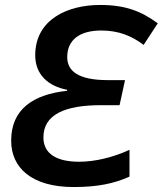

<svg xmlns="http://www.w3.org/2000/svg" viewBox="-20 -744 656 774"><path d="M277 10C373 10 440 -4 502 -32V-140C437 -110 364 -92 299 -92C207 -92 155 -125 155 -190C155 -282 241 -320 387 -320H462L484 -421H415C293 -421 251 -459 251 -514C251 -583 301 -621 388 -621C459 -621 511 -599 559 -563L616 -650C550 -698 488 -724 383 -724C256 -724 122 -668 122 -521C122 -443 175 -396 251 -382L250 -378C114 -363 25 -304 25 -177C25 -68 107 10 277 10Z"/></svg>

Font: Noto Sans SemiBold
Style: Italic
Weight: 600
Italic angle: -12°
Designer: Monotype Design Team
Foundry: Monotype Imaging Inc.
Version: Version 2.013